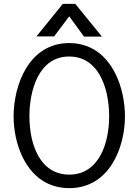

<svg xmlns="http://www.w3.org/2000/svg" viewBox="-20 -951 689 985"><path d="M502.9 -763.2 366.2 -931.2H302.2L167 -764.2H257.8L335 -867.2L411.1 -763.2ZM540 -354C540 -223.1 491.7 -55.2 335 -55.2C219.7 -55.2 163.1 -146.5 141.6 -247.6C134.3 -283.2 130.9 -319.8 130.9 -354C130.9 -485.8 177.7 -661.1 335 -661.1C450.7 -661.1 506.8 -566.9 528.8 -464.8C536.6 -427.7 540 -389.2 540 -354ZM49.8 -354C49.8 -320.3 53.2 -284.2 61 -248C89.4 -116.2 171.9 14.2 335 14.2C543.9 14.2 621.1 -198.2 621.1 -354C621.1 -388.7 617.2 -426.3 609.4 -463.9C581.1 -596.7 498.5 -730 335 -730C126 -730 49.8 -511.2 49.8 -354Z"/></svg>

Font: Tuffy
Style: Regular
Weight: 500
Designer: Thatcher Ulrich, Karoly Barta and Michael Everson
Version: Version 001.270